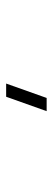

<svg xmlns="http://www.w3.org/2000/svg" viewBox="212 -972 175 640"><g transform="rotate(-90 300.0 -652.5)"><path d="M249 -585H293L341 -720H297Z"/></g></svg>

Font: Manrope Variable Light
Style: Regular
Weight: 200
Designer: Mikhail Sharanda
Foundry: Mikhail Sharanda
Version: Version 4.505